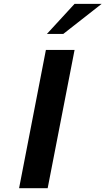

<svg xmlns="http://www.w3.org/2000/svg" viewBox="-20 -987 553 1007"><path d="M513.2 -966.8 312 -809.1H226.1L371.1 -966.8ZM230 0H80.1L220.7 -725.1H371.1Z"/></svg>

Font: Aurulent Sans
Style: BoldItalic
Weight: 700
Italic angle: -11°
Version: Version 2007.05.04